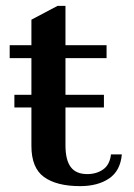

<svg xmlns="http://www.w3.org/2000/svg" viewBox="-20 -624 455 654"><path d="M395 -98Q390 -42 351.5 -16Q313 10 253 10Q173 10 130 -21Q87 -52 87 -127V-258H29V-301H87V-426H13V-470H87V-557L176 -604H203V-470H343V-426H203V-301H334V-258H203V-129Q203 -79 221 -55Q239 -31 277 -31Q309 -31 331.5 -47Q354 -63 358 -98Z"/></svg>

Font: Taviraj Medium
Style: Regular
Weight: 500
Designer: Katatrad Team
Foundry: CadsonDemak
Version: Version 1.030